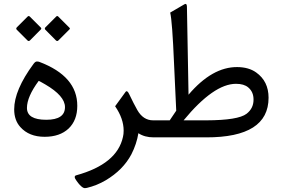

<svg xmlns="http://www.w3.org/2000/svg" viewBox="-20 -709 1456 991"><path d="M281.7 -500.5Q275.4 -494.1 268.6 -500.5L214.4 -555.2Q208 -561.5 214.8 -568.4L270 -623.5Q275.4 -628.9 280.8 -623.5L338.9 -565.4Q343.3 -561.5 337.4 -556.2ZM133.8 -623.5 191.4 -565.9Q195.3 -561 189.9 -556.2L134.8 -500.5Q127.9 -494.1 121.6 -500.5L66.9 -555.2Q60.5 -561.5 67.4 -568.4L122.6 -623.5Q127.9 -628.9 133.8 -623.5ZM179.7 -291.5Q119.1 -209.5 119.1 -151.9Q119.1 -90.8 218.8 -90.8Q315.4 -90.8 315.4 -156.2Q315.4 -213.9 213.4 -273.4Q186.5 -289.1 179.7 -291.5ZM152.8 -378.9Q162.1 -391.6 169.9 -391.6Q178.2 -391.6 183.1 -389.6Q379.4 -315.4 378.9 -162.6Q378.9 -88.4 334 -45.4Q288.6 -2.9 210.4 -2.9Q129.9 -2.9 85 -53.2Q53.2 -88.4 53.2 -144.5Q53.2 -243.7 152.8 -378.9Z M373.5 195.8Q584.5 137.7 614.7 -2.4Q618.2 -16.6 618.2 -34.7Q618.2 -96.7 574.2 -160.6L627.9 -234.4Q636.2 -245.6 646.5 -223.6Q670.9 -172.4 689 -140.6Q719.2 -87.9 770.5 -87.9H785.6Q797.4 -87.9 797.4 -49.8V-37.6Q797.4 0 785.6 0H772.9Q726.6 0 694.3 -21.5Q685.5 33.7 658.2 87.4Q615.2 168.5 525.4 221.7Q480 248.5 428.7 260.7Q423.3 262.2 418 262.2Q407.7 262.2 392.1 245.6Q386.2 239.7 375 224.1Q365.7 211.9 365.7 204.6Q365.7 197.8 373.5 195.8Z M927.7 -87.9H1045.4Q1209 -88.4 1252.4 -121.6Q1288.6 -149.4 1288.6 -194.3Q1289.1 -234.4 1261.2 -257.8Q1239.3 -276.4 1198.2 -276.4Q1083 -276.4 927.7 -87.9ZM1044.4 0H780.8Q753.9 0 753.9 -37.6V-49.8Q753.9 -87.9 780.8 -87.9H856Q872.6 -112.8 889.6 -137.7Q886.7 -183.6 878.4 -379.4Q869.1 -601.6 858.4 -644L932.1 -687Q944.3 -693.8 944.8 -674.8L953.1 -220.2Q1075.2 -363.8 1204.6 -362.8Q1264.2 -362.3 1302.2 -335Q1366.2 -289.6 1366.2 -204.6Q1366.2 0.5 1044.4 0Z"/></svg>

Font: Sahel WOL
Style: WOL
Weight: 400
Foundry: Saber Rastikerdar (saber.rastikerdar@gmail.com)
Version: Version 1.0.0-alpha22